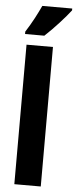

<svg xmlns="http://www.w3.org/2000/svg" viewBox="-64 -1075 413 1042"><g transform="rotate(5 143.0 -554.5)"><path d="M286 -1033V-1043H123C102 -998 77 -949 43 -896V-883H148C196 -927 259 -997 286 -1033ZM200 -66V-826H56V-66Z"/></g></svg>

Font: Noto Sans Malayalam UI ExtraCondensed ExtraBold
Style: Regular
Weight: 800
Width: 2
Designer: Jelle Bosma - Monotype Design Team
Foundry: Monotype Imaging Inc.
Version: Version 2.104